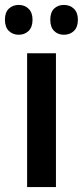

<svg xmlns="http://www.w3.org/2000/svg" viewBox="-45 -759 336 779"><path d="M182 0H65V-543H182ZM-25 -679Q-25 -709 -9 -724Q7 -739 31 -739Q55 -739 71 -723.5Q87 -708 87 -679Q87 -649 71 -633.5Q55 -618 31 -618Q7 -618 -9 -633.5Q-25 -649 -25 -679ZM159 -679Q159 -709 174.5 -724Q190 -739 214 -739Q239 -739 255 -723.5Q271 -708 271 -679Q271 -649 255 -633.5Q239 -618 214 -618Q190 -618 174.5 -633.5Q159 -649 159 -679Z"/></svg>

Font: Noto Sans Lao Looped Condensed SemiBold
Style: Regular
Weight: 600
Width: 3
Designer: Mark Frömberg, Ben Mitchell
Foundry: The Fontpad Ltd
Version: Version 1.002; ttfautohint (v1.8.4.7-5d5b)